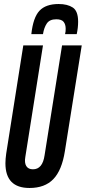

<svg xmlns="http://www.w3.org/2000/svg" viewBox="-20 -926 427 956"><path d="M127 10Q7 10 7 -113Q7 -134 11 -162L96 -700H194L106 -144Q101 -115 111 -99Q121 -83 144 -83Q192 -83 202 -153L289 -700H387L303 -173Q288 -78 245.5 -34Q203 10 127 10ZM272 -906Q316 -906 342.5 -888.5Q369 -871 369 -818Q369 -788 362 -756H304Q306 -764 306.5 -770Q307 -776 307 -783Q307 -804 297 -817Q287 -830 260 -830Q227 -830 213 -809Q199 -788 194 -756H136Q145 -839 176.5 -872.5Q208 -906 272 -906Z"/></svg>

Font: Georama ExtraCondensed SemiBold
Style: Italic
Weight: 600
Width: 2
Italic angle: -9°
Designer: Jean-Baptiste Levee
Foundry: Production Type
Version: Version 1.000